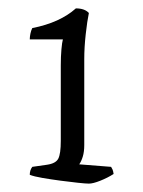

<svg xmlns="http://www.w3.org/2000/svg" viewBox="-20 -786 341 458"><path d="M192 -348Q185 -348 166 -350Q147 -352 124.5 -355Q102 -358 81.5 -361.5Q61 -365 51 -369Q51 -380 57 -388L92 -393Q113 -396 119 -407.5Q125 -419 125 -450V-630Q125 -651 126.5 -668Q128 -685 130 -692H51Q51 -698 52.5 -705.5Q54 -713 57 -719Q123 -732 161 -766Q182 -766 192 -755Q188 -736 184.5 -704.5Q181 -673 181 -645V-440Q181 -424 177.5 -412.5Q174 -401 169 -394L245 -388Q247 -385 248.5 -381.5Q250 -378 251 -371Q237 -362 219.5 -355Q202 -348 192 -348Z"/></svg>

Font: Texturina 72pt ExtraLight
Style: Regular
Weight: 200
Designer: Guillermo Torres Carreño
Foundry: Omnibus-Type
Version: Version 1.002; ttfautohint (v1.8.3)